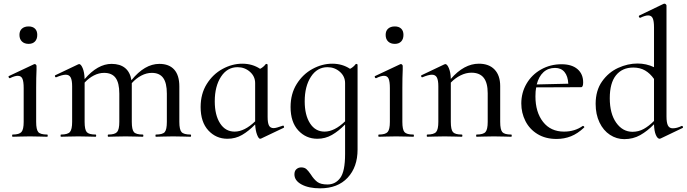

<svg xmlns="http://www.w3.org/2000/svg" viewBox="-20 -745 3742 1046"><path d="M49 -12Q85 -12 97 -26Q109 -40 109 -81V-265Q109 -301 102 -316.5Q95 -332 77 -332Q60 -332 34 -319H33Q29 -319 27 -324.5Q25 -330 29 -331L165 -395L169 -396Q173 -396 176 -392.5Q179 -389 179 -386V-365Q177 -323 177 -267V-81Q177 -39 188.5 -25.5Q200 -12 237 -12Q240 -12 240 -6Q240 0 237 0Q213 0 198 -1L143 -2L88 -1Q73 0 49 0Q46 0 46 -6Q46 -12 49 -12ZM86 -555Q86 -577 99.5 -589Q113 -601 136 -601Q158 -601 170.5 -589Q183 -577 183 -555Q183 -532 170.5 -519Q158 -506 136 -506Q113 -506 99.5 -519Q86 -532 86 -555Z M1018 0Q993 0 979 -1L923 -2L868 -1Q853 0 829 0Q827 0 827 -6Q827 -12 829 -12Q866 -12 877.5 -25.5Q889 -39 889 -81V-235Q889 -293 869 -320.5Q849 -348 807 -348Q778 -348 749.5 -333Q721 -318 698 -292V-279V-81Q698 -39 709.5 -25.5Q721 -12 758 -12Q761 -12 761 -6Q761 0 758 0Q734 0 719 -1L664 -2L609 -1Q594 0 570 0Q567 0 567 -6Q567 -12 570 -12Q606 -12 618 -26Q630 -40 630 -81V-235Q630 -293 610 -320.5Q590 -348 547 -348Q519 -348 491.5 -334Q464 -320 441 -295V-81Q441 -39 452.5 -25.5Q464 -12 501 -12Q504 -12 504 -6Q504 0 501 0Q477 0 462 -1L407 -2L351 -1Q337 0 312 0Q310 0 310 -6Q310 -12 312 -12Q349 -12 361 -26Q373 -40 373 -81V-275Q373 -308 365 -323Q357 -338 338 -338Q320 -338 286 -324H284Q281 -324 279.5 -329Q278 -334 281 -335L405 -394Q409 -396 411 -396Q421 -396 430.5 -373.5Q440 -351 441 -314Q512 -397 588 -397Q634 -397 661.5 -374.5Q689 -352 696 -308Q768 -397 848 -397Q901 -397 929 -366Q957 -335 957 -274V-81Q957 -39 969 -25.5Q981 -12 1018 -12Q1021 -12 1021 -6Q1021 0 1018 0Z M1522 -61Q1525 -61 1527 -56Q1529 -51 1526 -49L1402 10Q1400 11 1397 11Q1389 11 1380.5 -11Q1372 -33 1370 -67Q1335 -31 1299 -10Q1263 11 1219 11Q1157 11 1115 -34.5Q1073 -80 1073 -162Q1073 -234 1106.5 -287.5Q1140 -341 1192.5 -369.5Q1245 -398 1300 -398Q1355 -398 1397 -370Q1415 -379 1428 -396Q1429 -397 1431 -397Q1433 -397 1435.5 -395.5Q1438 -394 1438 -393V-108Q1438 -75 1445.5 -61Q1453 -47 1471 -47Q1484 -47 1520 -60ZM1370 -84V-292Q1370 -329 1341.5 -354Q1313 -379 1274 -379Q1218 -379 1184 -327Q1150 -275 1150 -193Q1150 -118 1179 -73Q1208 -28 1258 -28Q1312 -28 1370 -84Z M1921 -397Q1923 -397 1925.5 -395.5Q1928 -394 1928 -393V70Q1928 165 1874 223Q1820 281 1724 281Q1662 281 1623 260Q1584 239 1584 205Q1584 186 1595 176.5Q1606 167 1621 167Q1639 167 1649.5 176.5Q1660 186 1673 205Q1690 232 1708.5 246Q1727 260 1764 260Q1807 260 1833.5 224.5Q1860 189 1860 94V-67Q1825 -31 1788.5 -10Q1752 11 1709 11Q1647 11 1605 -34.5Q1563 -80 1563 -162Q1563 -234 1596.5 -287.5Q1630 -341 1682.5 -369.5Q1735 -398 1790 -398Q1845 -398 1887 -370Q1905 -379 1918 -396Q1919 -397 1921 -397ZM1860 -84V-292Q1860 -329 1831.5 -354Q1803 -379 1764 -379Q1708 -379 1674 -327Q1640 -275 1640 -193Q1640 -118 1669 -73Q1698 -28 1748 -28Q1802 -28 1860 -84Z M2044 -12Q2080 -12 2092 -26Q2104 -40 2104 -81V-265Q2104 -301 2097 -316.5Q2090 -332 2072 -332Q2055 -332 2029 -319H2028Q2024 -319 2022 -324.5Q2020 -330 2024 -331L2160 -395L2164 -396Q2168 -396 2171 -392.5Q2174 -389 2174 -386V-365Q2172 -323 2172 -267V-81Q2172 -39 2183.5 -25.5Q2195 -12 2232 -12Q2235 -12 2235 -6Q2235 0 2232 0Q2208 0 2193 -1L2138 -2L2083 -1Q2068 0 2044 0Q2041 0 2041 -6Q2041 -12 2044 -12ZM2081 -555Q2081 -577 2094.5 -589Q2108 -601 2131 -601Q2153 -601 2165.5 -589Q2178 -577 2178 -555Q2178 -532 2165.5 -519Q2153 -506 2131 -506Q2108 -506 2094.5 -519Q2081 -532 2081 -555Z M2765 0Q2741 0 2726 -1L2671 -2L2615 -1Q2601 0 2576 0Q2574 0 2574 -6Q2574 -12 2576 -12Q2613 -12 2625 -26Q2637 -40 2637 -81V-237Q2637 -294 2615 -321.5Q2593 -349 2548 -349Q2519 -349 2489.5 -334.5Q2460 -320 2436 -295V-81Q2436 -39 2447.5 -25.5Q2459 -12 2496 -12Q2499 -12 2499 -6Q2499 0 2496 0Q2472 0 2457 -1L2402 -2L2346 -1Q2332 0 2307 0Q2305 0 2305 -6Q2305 -12 2307 -12Q2344 -12 2356 -26Q2368 -40 2368 -81V-275Q2368 -308 2360 -323Q2352 -338 2333 -338Q2315 -338 2281 -324H2279Q2276 -324 2274.5 -329Q2273 -334 2276 -335L2400 -394Q2404 -396 2406 -396Q2416 -396 2425.5 -373.5Q2435 -351 2436 -315Q2508 -398 2589 -398Q2644 -398 2674.5 -366Q2705 -334 2705 -276V-81Q2705 -39 2716.5 -25.5Q2728 -12 2765 -12Q2768 -12 2768 -6Q2768 0 2765 0Z M3156 -59Q3159 -59 3162 -55.5Q3165 -52 3162 -50Q3127 -17 3090.5 -2.5Q3054 12 3012 12Q2952 12 2908.5 -14.5Q2865 -41 2842.5 -85.5Q2820 -130 2820 -181Q2820 -240 2848.5 -289Q2877 -338 2927.5 -366.5Q2978 -395 3039 -395Q3095 -395 3126 -368.5Q3157 -342 3157 -296Q3157 -270 3146 -270L2901 -269Q2897 -249 2897 -220Q2897 -134 2938.5 -81Q2980 -28 3053 -28Q3111 -28 3155 -59ZM2904 -285 3076 -289Q3074 -330 3055.5 -352.5Q3037 -375 3004 -375Q2966 -375 2940.5 -351.5Q2915 -328 2904 -285Z M3696 -59Q3699 -59 3700.5 -54Q3702 -49 3699 -48L3580 9Q3576 11 3574 11Q3562 11 3553 -10Q3544 -31 3543 -68Q3507 -31 3468 -9Q3429 13 3381 13Q3339 13 3303 -10.5Q3267 -34 3246 -78Q3225 -122 3225 -179Q3225 -252 3260 -301.5Q3295 -351 3347.5 -375Q3400 -399 3453 -399Q3501 -399 3543 -379V-595Q3543 -630 3536 -645.5Q3529 -661 3511 -661Q3495 -661 3468 -648H3467Q3463 -648 3461 -653Q3459 -658 3462 -660L3595 -724L3600 -725Q3604 -725 3607.5 -721.5Q3611 -718 3611 -715V-111Q3611 -76 3619 -61Q3627 -46 3645 -46Q3668 -46 3694 -59ZM3543 -86V-315Q3522 -345 3494.5 -361Q3467 -377 3430 -377Q3370 -377 3336 -335Q3302 -293 3302 -210Q3302 -126 3337 -76.5Q3372 -27 3426 -27Q3459 -27 3487 -42.5Q3515 -58 3543 -86Z"/></svg>

Font: Cormorant Infant Medium
Style: Regular
Weight: 500
Designer: Christian Thalmann (Catharsis Fonts)
Version: Version 3.000